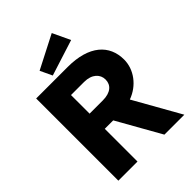

<svg xmlns="http://www.w3.org/2000/svg" viewBox="-233 -920 1029 1029"><g transform="rotate(-45 281.5 -406.0)"><path d="M195 -647 399 -712 352 -812 163 -715ZM45 0H190V-248H254L394 0H545L396 -264C474 -292 526 -362 526 -437C526 -548 446 -623 284 -623H45ZM190 -363V-504H289C349 -504 380 -471 380 -432C380 -390 349 -363 290 -363Z"/></g></svg>

Font: Inconsolata SemiExpanded Black
Style: Regular
Weight: 900
Width: 6
Monospace: yes
Designer: Raph Levien, Cyreal, Brenton Simpson
Foundry: Raph Levien, Cyreal, Google
Version: Version 3.100